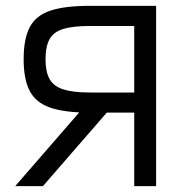

<svg xmlns="http://www.w3.org/2000/svg" viewBox="-20 -638 640 658"><path d="M440 0V-549H288Q231 -549 197.5 -539Q164 -529 150 -504Q136 -479 136 -435Q136 -392 150 -367Q164 -342 197.5 -331.5Q231 -321 288 -321H492V-252H288Q202 -252 152.5 -269Q103 -286 82 -326Q61 -366 61 -435Q61 -505 82 -545Q103 -585 152.5 -601.5Q202 -618 288 -618H515V0ZM32 0 290 -297H385L127 0Z"/></svg>

Font: Victor Mono
Style: Regular
Weight: 400
Monospace: yes
Designer: Rune Bjørnerås
Version: Version 1.561;gftools[0.9.30]